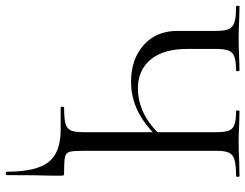

<svg xmlns="http://www.w3.org/2000/svg" viewBox="-117 -552 857 671"><g transform="rotate(90 311.5 -216.5)"><path d="M84 -408V-544Q84 -574 77.5 -588Q71 -602 53.5 -607.5Q36 -613 -1 -613Q-4 -613 -4 -619Q-4 -625 -1 -625L41 -624Q81 -622 113 -622Q143 -622 183 -624L222 -625Q225 -625 225 -619Q225 -613 222 -613Q190 -613 174 -607Q158 -601 152.5 -586.5Q147 -572 147 -542V-443Q147 -359 184 -314.5Q221 -270 285 -270Q329 -270 371 -290Q413 -310 459 -359L468 -352Q417 -296 367 -271Q317 -246 262 -246Q183 -246 133.5 -290Q84 -334 84 -408ZM351 -12Q391 -12 408.5 -17Q426 -22 432 -36Q438 -50 438 -81V-542Q438 -572 433 -586.5Q428 -601 412.5 -607Q397 -613 364 -613Q362 -613 362 -619Q362 -625 364 -625L408 -624Q448 -622 472 -622Q499 -622 541 -624L591 -625Q594 -625 594 -619Q594 -613 591 -613Q553 -613 534.5 -607.5Q516 -602 509.5 -588Q503 -574 503 -544V-81Q503 -44 506.5 -31.5Q510 -19 523.5 -15.5Q537 -12 578 -12Q587 -12 588.5 -10.5Q590 -9 590 0V29Q588 79 588 187Q588 192 582 192Q576 192 576 187Q576 85 542.5 42.5Q509 0 430 0H351Q349 0 349 -6Q349 -12 351 -12Z"/></g></svg>

Font: Cormorant Infant
Style: Regular
Weight: 400
Designer: Christian Thalmann (Catharsis Fonts)
Foundry: Catharsis Fonts
Version: Version 4.000